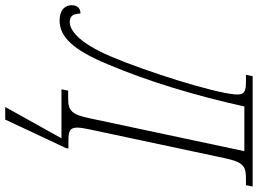

<svg xmlns="http://www.w3.org/2000/svg" viewBox="-196 -610 964 717"><g transform="rotate(90 285.5 -252.0)"><path d="M327 210H374L481 -18L482 -26H453C420 -26 404 -30 404 -59C404 -71 407 -87 412 -111L518 -609C533 -680 548 -689 595 -689H619L624 -714H212L207 -689H232C270 -689 283 -683 280 -648C273 -563 193 -313 139 -186C85 -58 37 -31 10 -31C-13 -31 -21 -44 -22 -71C-42 -71 -53 -59 -53 -38C-53 -13 -35 7 4 7C63 7 113 -40 168 -174C230 -320 285 -500 325 -683H492L370 -109C355 -35 340 -25 293 -25H266L261 0H444Z"/></g></svg>

Font: Noto Serif Condensed ExtraLight
Style: Italic
Weight: 200
Width: 3
Italic angle: -12°
Designer: Monotype Design Team
Foundry: Monotype Imaging Inc.
Version: Version 2.013